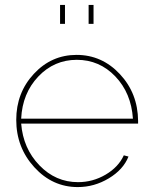

<svg xmlns="http://www.w3.org/2000/svg" viewBox="-20 -750 616 780"><path d="M296 10Q193 10 119.5 -70.5Q46 -151 46 -263Q46 -373 117.5 -450Q189 -527 291 -527Q394 -527 467 -449Q540 -371 541 -259V-248H66Q74 -147 140 -78.5Q206 -10 297 -10Q357 -10 409 -40.5Q461 -71 483 -119L502 -114Q481 -61 422 -25.5Q363 10 296 10ZM66 -268H520Q513 -372 448.5 -439.5Q384 -507 292 -507Q200 -507 135.5 -439Q71 -371 66 -268ZM244 -653H224V-730H244ZM360 -653H340V-730H360Z"/></svg>

Font: Raleway
Style: Thin
Weight: 100
Designer: Matt McInerney, Pablo Impallari, Rodrigo Fuenzalida
Foundry: Matt McInerney, Pablo Impallari, Rodrigo Fuenzalida
Version: Version 3.000